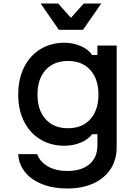

<svg xmlns="http://www.w3.org/2000/svg" viewBox="-20 -860 790 1096"><path d="M364 216Q284 216 221.5 191.5Q159 167 123 122.5Q87 78 84 20H192Q209 65 254.5 90.5Q300 116 364 116Q445 116 490.5 77.5Q536 39 536 -30V-94H506Q484 -64 440.5 -46Q397 -28 348 -28Q270 -28 210 -64.5Q150 -101 117 -167Q84 -233 84 -320Q84 -408 117 -475Q150 -542 210 -579Q270 -616 348 -616Q398 -616 441.5 -597Q485 -578 506 -546H536V-600H646V-20Q646 51 612 104Q578 157 514 186.5Q450 216 364 216ZM368 -128Q449 -128 495.5 -179.5Q542 -231 542 -320Q542 -409 495.5 -460.5Q449 -512 368 -512Q287 -512 240.5 -460.5Q194 -409 194 -320Q194 -231 240.5 -179.5Q287 -128 368 -128ZM454 -690H316L212 -840H312L418 -721H352L458 -840H558Z"/></svg>

Font: Martian Mono sWd Rg
Style: Regular
Weight: 400
Width: 6
Monospace: yes
Designer: Roman Shamin
Foundry: Evil Martians
Version: Version 1.000